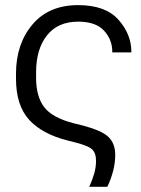

<svg xmlns="http://www.w3.org/2000/svg" viewBox="-20 -548 543 738"><path d="M323.2 169.9H392.6Q406.7 140.6 414.8 109.1Q422.9 77.6 422.9 47.4Q422.9 3.9 397 -21.5Q371.1 -46.9 291 -67.4L265.1 -73.7Q182.1 -94.7 150.4 -135.5Q118.7 -176.3 118.7 -249V-269.5Q118.7 -359.4 160.6 -412.1Q202.6 -464.8 280.3 -464.8Q347.7 -464.8 379.6 -430.4Q411.6 -396 411.6 -349.1V-346.7H484.9V-349.1Q484.9 -416.5 435.1 -472.4Q385.3 -528.3 280.3 -528.3Q167.5 -528.3 104.5 -453.6Q41.5 -378.9 41.5 -264.6V-245.6Q41.5 -143.1 92 -87.6Q142.6 -32.2 242.2 -7.3L267.6 -1Q316.4 11.2 332.8 25.1Q349.1 39.1 349.1 70.3Q349.1 95.2 342 119.4Q335 143.6 323.2 169.9Z"/></svg>

Font: Roboto Flex
Style: wght 300 wdth 100 opsz 14.0 GRAD 0.00 slnt 0.00 XTRA 468 XOPQ 96 YOPQ 79 YTLC 514 YTUC 712 YTAS 750 YTDE -203.00 YTFI 738
Weight: 300
Designer: Berlow after Robertson
Foundry: Google
Version: Version 3.100